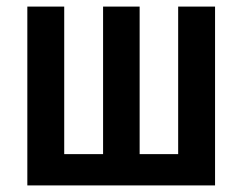

<svg xmlns="http://www.w3.org/2000/svg" viewBox="-20 -563 736 583"><path d="M63 0V-543H175V-95H293V-543H404V-95H521V-543H633V0Z"/></svg>

Font: Noto Sans ExtraCondensed SemiBold
Style: Regular
Weight: 600
Width: 2
Designer: Monotype Design Team
Foundry: Monotype Imaging Inc.
Version: Version 2.013; ttfautohint (v1.8.4.7-5d5b)